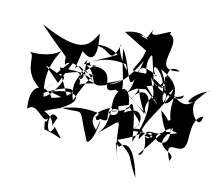

<svg xmlns="http://www.w3.org/2000/svg" viewBox="-86 -844 1194 1023"><g transform="rotate(10 511.0 -332.0)"><path d="M223 -392C281 -407 190 -271 152 -266C120 -437 204 -508 234 -574C224 -501 116 -474 26 -491C93 -487 -1 -386 141 -294C149 -301 260 -430 125 -273C345 -395 344 -291 195 -267C168 -327 63 -347 77 -187C127 -239 170 -116 196 -156C188 -103 175 -183 186 -95C287 -71 309 -26 239 -117C198 -13 177 -239 245 -167C188 -56 271 -141 169 -191C268 -235 366 -254 460 -228C410 -161 521 -211 435 -211C575 -167 452 -241 545 -302C608 -186 417 -250 569 -261C476 -295 557 -188 456 -114C639 -257 534 -221 599 1C557 -147 575 -81 594 -73C653 -126 690 -21 709 74C645 -31 688 -32 578 -107C739 -161 756 -216 569 -161C801 -191 781 -133 717 -156C788 -220 739 -99 716 -164C744 -89 721 -39 702 -51C860 -237 772 -184 957 -263C823 -272 751 -247 888 -197C727 -145 751 -225 690 -129C681 -222 810 -328 828 -429C730 -292 859 -314 744 -518C926 -416 768 -360 868 -200C760 -273 887 -214 782 -303C845 -88 871 -244 843 -244C895 -47 671 -165 849 -198C750 -88 918 -104 871 -45C816 -182 928 -72 946 -148C958 -172 941 -291 1009 -309C998 -219 923 -333 955 -382C869 -335 948 -437 1022 -446C982 -455 939 -293 842 -387C774 -276 757 -403 802 -461C824 -515 806 -264 770 -486C859 -389 721 -480 579 -357C643 -410 579 -568 718 -484C668 -572 778 -506 774 -382C795 -377 739 -575 845 -524C674 -496 841 -676 757 -711C794 -760 613 -628 677 -738C606 -602 669 -720 519 -681L686 -578L728 -395L763 -447C875 -407 698 -411 716 -462C783 -418 828 -360 887 -402C890 -339 689 -414 696 -492C707 -402 726 -435 728 -351C824 -464 648 -333 708 -268C566 -368 556 -393 698 -268C575 -485 718 -481 606 -322C665 -442 778 -378 659 -111C646 -305 620 -335 611 -291C715 -197 674 -212 659 -185C699 -213 693 -321 588 -256C596 -316 664 -284 526 -251C493 -355 596 -454 607 -301C511 -272 373 -228 458 -140C492 -286 460 -59 420 -70C335 -268 401 -206 252 -224C376 -279 329 -344 184 -298C324 -260 284 -240 211 -435C267 -427 369 -444 413 -371C339 -474 318 -463 330 -363C466 -416 514 -327 645 -545C582 -299 593 -480 526 -592C534 -468 595 -328 523 -369C414 -321 554 -495 347 -470C437 -431 337 -304 558 -429C427 -372 325 -349 348 -500C297 -419 385 -554 554 -512C598 -417 480 -591 513 -614C460 -458 468 -618 333 -576C472 -630 553 -494 505 -555C372 -491 344 -492 375 -472C454 -503 334 -462 322 -388C393 -415 261 -505 235 -452C217 -532 285 -434 82 -645C328 -509 348 -592 389 -648C399 -547 387 -476 315 -541C269 -336 277 -477 321 -455C422 -370 423 -523 309 -273C273 -400 353 -407 308 -426C194 -406 137 -333 294 -507L215 -351L135 -433ZM670 -489C633 -614 791 -615 602 -677C647 -681 668 -655 637 -566C592 -461 547 -489 728 -478C722 -506 640 -388 664 -438L759 -327L683 -399L627 -393Z"/></g></svg>

Font: CISF Camouflage Kit
Style: Mdz
Weight: 400
Designer: Robert Jablonski, Jasper
Foundry: Cannot Into Space Fonts
Version: Version 1.270